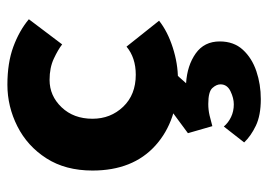

<svg xmlns="http://www.w3.org/2000/svg" viewBox="-123 -366 725 519"><g transform="rotate(-90 239.5 -106.5)"><path d="M443 -39Q414 -16 370.5 -2Q327 12 285 12Q173 12 105.5 -49Q38 -110 38 -219Q38 -292 71 -343.5Q104 -395 157.5 -422Q211 -449 270 -449Q329 -449 372.5 -433Q416 -417 447 -391L379 -301Q365 -312 340.5 -323.5Q316 -335 283 -335Q240 -335 209 -302.5Q178 -270 178 -219Q178 -170 210.5 -136Q243 -102 297 -102Q343 -102 373 -127ZM157 136Q167 148 182.5 155.5Q198 163 217 163Q234 163 252.5 154Q271 145 271 127Q271 116 261 105Q251 94 218 94Q202 94 187 97.5Q172 101 158 105L139 39L208 -12H315L274 34Q322 37 354.5 60Q387 83 387 125Q387 163 364.5 187.5Q342 212 306.5 224Q271 236 231 236Q187 236 159 222.5Q131 209 114 191Z"/></g></svg>

Font: Synthetic
Style: Bold
Weight: 700
Designer: Santiago Orozco
Foundry: Typemade
Version: Version 2.000; ttfautohint (v1.8.4.7-5d5b)